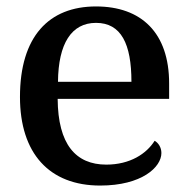

<svg xmlns="http://www.w3.org/2000/svg" viewBox="-20 -566 582 596"><path d="M291 10C420 10 481 -47 481 -91C481 -109 471 -123 460 -129C435 -89 384 -55 310 -55C215 -55 160 -118 159 -259H505V-307C505 -464 419 -546 278 -546C132 -546 42 -453 42 -265C42 -90 133 10 291 10ZM388 -312H160C161 -431 202 -495 278 -495C356 -495 388 -430 388 -312Z"/></svg>

Font: Noto Serif Medium
Style: Regular
Weight: 500
Designer: Monotype Design Team
Foundry: Monotype Imaging Inc.
Version: Version 2.013